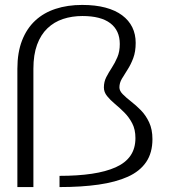

<svg xmlns="http://www.w3.org/2000/svg" viewBox="-20 -759 702 779"><path d="M50.5 0H115.5V-480Q115.5 -537 130.5 -577.8Q145.5 -618.5 172.5 -644.2Q199.5 -670 235.8 -682Q272 -694 314.5 -694Q389 -694 427.5 -664.8Q466 -635.5 466 -580.5Q466 -549.5 456.2 -526.8Q446.5 -504 433.8 -484.5Q421 -465 411.2 -446Q401.5 -427 401.5 -404Q401.5 -385.5 414.2 -369.5Q427 -353.5 446.2 -337.5Q465.5 -321.5 484.5 -302.5Q503.5 -283.5 516.5 -258.5Q529.5 -233.5 529.5 -199Q529.5 -156.5 509.2 -127.2Q489 -98 449.2 -80.2Q409.5 -62.5 352.5 -54Q295.5 -45.5 221.5 -45.5V0Q310.5 0 380.2 -10Q450 -20 498.8 -42Q547.5 -64 573 -101.5Q598.5 -139 598.5 -194.5Q598.5 -234 585 -262.8Q571.5 -291.5 551.5 -311.8Q531.5 -332 511.5 -347.5Q491.5 -363 478 -376.8Q464.5 -390.5 464.5 -404.5Q464.5 -422.5 474.5 -439.5Q484.5 -456.5 497.5 -476.5Q510.5 -496.5 520.5 -522.8Q530.5 -549 530.5 -585Q530.5 -620 516.8 -648.2Q503 -676.5 475.5 -697Q448 -717.5 407.5 -728.2Q367 -739 313.5 -739Q254 -739 205.8 -723.2Q157.5 -707.5 123 -675.5Q88.5 -643.5 69.5 -594.8Q50.5 -546 50.5 -480Z"/></svg>

Font: Anybody SemiExpanded Light
Style: Regular
Weight: 300
Width: 6
Version: Version 1.113;gftools[0.9.25]